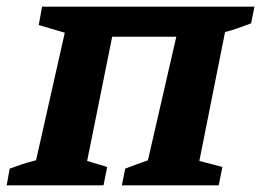

<svg xmlns="http://www.w3.org/2000/svg" viewBox="-36 -555 782 575"><path d="M300 -445 225 -73 285 -55 274 0H-16L-7 -50Q12 -57 30 -63Q48 -69 72 -75L158 -457L80 -480L90 -535H726L716 -485Q694 -477 676 -470.5Q658 -464 638 -459L561 -73L630 -55L619 0H329L339 -50Q355 -56 369.5 -61.5Q384 -67 407 -75L492 -445Z"/></svg>

Font: Piazzolla SC
Style: Bold Italic
Weight: 700
Italic angle: -11.3°
Designer: Juan Pablo del Peral
Foundry: Huerta Tipografica
Version: Version 1.330